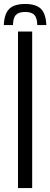

<svg xmlns="http://www.w3.org/2000/svg" viewBox="-40 -961 257 981"><path d="M51.9 0V-800H124.4V0ZM88.4 -940.7Q144.1 -940.7 169.2 -915.8Q194.2 -890.9 196.8 -832.8H150.4Q150 -869.1 135.9 -884.5Q121.8 -899.9 88.4 -899.9Q55 -899.9 40.9 -884.5Q26.8 -869.1 26.4 -832.8H-20.5Q-18 -890.9 7.3 -915.8Q32.5 -940.7 88.4 -940.7Z"/></svg>

Font: Big Shoulders Stencil Thin
Style: Regular
Weight: 100
Designer: Patric King
Foundry: XO Type Co
Version: Version 2.001